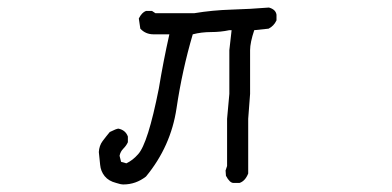

<svg xmlns="http://www.w3.org/2000/svg" viewBox="-20 -484 1040 509"><path d="M307 5Q300 5 288 1Q268 -4 257.5 -17Q247 -30 245.5 -47Q244 -64 242 -81Q243 -98 252 -110Q261 -122 271 -134Q289 -143 294 -143Q313 -139 319 -122V-107Q315 -98 307 -90Q299 -82 297 -71L301 -55L315 -51Q332 -59 346 -75Q372 -103 401 -249Q413 -322 429 -393H387Q366 -393 352 -408L348 -435Q356 -451 367 -455H383L392 -449H495Q543 -457 593.5 -458.5Q644 -460 693 -464Q711 -459 713 -445V-430Q706 -415 692 -408L654 -404Q643 -371 643 -351V-235L638 -169V-24Q630 -4 615 1H599Q589 1 579 -18L578 -32L582 -44V-169L588 -235V-351L594 -404H588Q565 -399 539.5 -399Q514 -399 491 -393Q463 -298 448 -197Q433 -96 367 -16Q340 5 307 5Z"/></svg>

Font: Yozai
Style: Regular
Weight: 400
Designer: LXGW / Y.OzVox
Foundry: LXGW / Y.OzVox
Version: Version 0.861;October 22, 2024